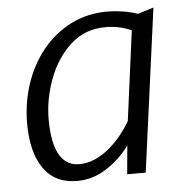

<svg xmlns="http://www.w3.org/2000/svg" viewBox="-46 -609 643 661"><g transform="rotate(-5 276.0 -278.0)"><path d="M195 8Q118 8 79 -48.5Q40 -105 40 -203Q40 -275.5 61.8 -340.5Q83.5 -405.5 124.2 -455.8Q165 -506 222 -535Q279 -564 349 -564Q372.5 -564 400.5 -559.8Q428.5 -555.5 453 -547L508 -564L432 0H368L377 -99Q346.5 -55.5 298.2 -23.8Q250 8 195 8ZM207 -49Q235 -49 261.2 -60.5Q287.5 -72 310.8 -91.5Q334 -111 353 -134.5Q372 -158 386 -182L427 -492Q387.5 -511 337 -511Q266.5 -511 217 -466Q167 -420.5 141 -350.8Q115 -281 115 -211Q115 -157 125.5 -121Q136 -85 156.5 -67Q177 -49 207 -49Z"/></g></svg>

Font: Merriweather Sans Variable Regular
Style: Italic
Weight: 300
Italic angle: -8°
Designer: Eben Sorkin
Foundry: Eben Sorkin
Version: Version 2.001